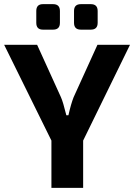

<svg xmlns="http://www.w3.org/2000/svg" viewBox="-20 -906 648 926"><path d="M236 -763H187Q155 -763 155 -796V-853Q155 -886 187 -886H236Q269 -886 269 -853V-796Q269 -763 236 -763ZM418 -763H370Q337 -763 337 -796V-853Q337 -886 370 -886H418Q451 -886 451 -853V-796Q451 -763 418 -763ZM381 -228V0H228V-228L0 -690H159L274 -437Q284 -415 300 -350H310Q322 -404 335 -437L450 -690H607Z"/></svg>

Font: Exo 2.0
Style: Bold
Weight: 700
Designer: Natanael Gama
Version: Version 1.001;PS 001.001;hotconv 1.0.70;makeotf.lib2.5.58329